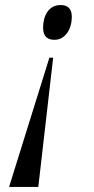

<svg xmlns="http://www.w3.org/2000/svg" viewBox="-20 -562 372 762"><path d="M220 -542C173 -542 151 -499 151 -452C151 -417 169 -404 196 -404C240 -404 265 -448 265 -495C265 -529 248 -542 220 -542ZM191 -333H176L16 180H132Z"/></svg>

Font: Noto Serif Display
Style: Italic
Weight: 400
Italic angle: -12°
Designer: Monotype Design Team
Foundry: Monotype Imaging Inc.
Version: Version 2.009